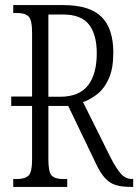

<svg xmlns="http://www.w3.org/2000/svg" viewBox="-20 -734 543 754"><path d="M32 0V-31H47Q78 -31 92 -44.5Q106 -58 106 -108V-318H24V-355H106V-605Q106 -656 92 -669.5Q78 -683 47 -683H32V-714H228Q332 -714 378.5 -668Q425 -622 425 -527Q425 -466 408 -427Q391 -388 364 -366Q337 -344 306 -333L415 -114Q436 -73 454.5 -52Q473 -31 499 -31H503V0H493Q458 0 434 -7.5Q410 -15 392 -35Q374 -55 357 -91L248 -318H170V-108Q170 -58 183 -44.5Q196 -31 227 -31H244V0ZM215 -354Q290 -354 325 -398Q360 -442 360 -525Q360 -598 329.5 -637.5Q299 -677 228 -677H170V-354Z"/></svg>

Font: Noto Serif ExtraCondensed Light
Style: Regular
Weight: 300
Width: 2
Designer: Monotype Design Team
Foundry: Monotype Imaging Inc.
Version: Version 2.014; ttfautohint (v1.8.4.7-5d5b)